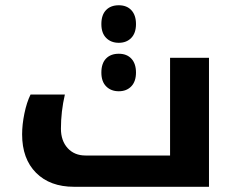

<svg xmlns="http://www.w3.org/2000/svg" viewBox="-20 -717 907 737"><path d="M264.2 0Q171.9 0 118.4 -53.7Q64.9 -107.4 64.9 -201.2Q64.9 -238.8 73.7 -281.5Q82.5 -324.2 97.2 -354H229Q213.9 -289.1 213.9 -223.1Q213.9 -176.8 239.7 -148.4Q265.6 -120.1 308.1 -120.1H632.8V-495.1H782.2V0ZM436 -366.7Q406.2 -366.7 387.7 -385.3Q369.1 -403.8 369.1 -438.5Q369.1 -473.6 387 -492.2Q404.8 -510.7 436 -510.7Q466.8 -510.7 484.4 -491.7Q502 -472.7 502 -438.5Q502 -404.3 483.9 -385.5Q465.8 -366.7 436 -366.7ZM436 -552.7Q406.2 -552.7 387.7 -571.3Q369.1 -589.8 369.1 -624.5Q369.1 -659.7 387 -678.2Q404.8 -696.8 436 -696.8Q466.8 -696.8 484.4 -677.7Q502 -658.7 502 -624.5Q502 -590.3 483.9 -571.5Q465.8 -552.7 436 -552.7Z"/></svg>

Font: Droid Arabic Kufi
Style: Bold
Weight: 700
Designer: Pascal Zoghbi
Foundry: Irfont.ir
Version: Version 1.00 February 28, 2013, initial release